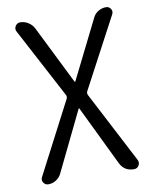

<svg xmlns="http://www.w3.org/2000/svg" viewBox="-84 -582 681 864"><g transform="rotate(-10 257.0 -150.0)"><path d="M44 183 215 -146Q218 -154 215 -161L45 -482Q38 -495 46 -507.5Q54 -520 68 -520Q87 -520 104 -509.5Q121 -499 130 -482L263 -214H264H266L400 -483Q408 -500 424.5 -510Q441 -520 460 -520Q474 -520 481.5 -508Q489 -496 482 -483L311 -161Q308 -154 311 -146L481 181Q488 195 480.5 207.5Q473 220 458 220Q414 220 395 181L263 -92Q263 -93 262 -93Q260 -93 260 -92L127 182Q119 199 102.5 209.5Q86 220 67 220Q53 220 45 208Q37 196 44 183Z"/></g></svg>

Font: Rounded Mplus 1c
Style: Regular
Weight: 400
Version: Version 1.059.20150529